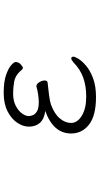

<svg xmlns="http://www.w3.org/2000/svg" viewBox="230 -754 540 1040"><g transform="rotate(-90 500.0 -234.0)"><path d="M419 -259Q376 -264 355 -287.5Q334 -311 334 -347Q334 -379 355 -410.5Q376 -442 417 -463Q458 -484 516 -484Q578 -484 614.5 -471Q651 -458 667.5 -443Q684 -428 684 -420Q684 -403 671 -391.5Q658 -380 653 -380Q647 -380 642.5 -385Q638 -390 633 -396Q609 -422 576.5 -427.5Q544 -433 514 -433Q475 -433 447.5 -419Q420 -405 405.5 -385Q391 -365 391 -347Q391 -343 394.5 -330Q398 -317 414 -305.5Q430 -294 467 -294Q486 -294 509 -297.5Q532 -301 549 -306Q550 -306 551 -306.5Q552 -307 553 -307Q565 -307 574.5 -291.5Q584 -276 584 -262Q584 -247 572 -246Q541 -243 506 -238.5Q471 -234 454 -228Q404 -210 379 -180.5Q354 -151 354 -119Q354 -85 393 -61Q432 -37 496 -37Q554 -37 599 -53Q644 -69 682 -106Q696 -118 703 -118Q713 -118 713 -106Q713 -98 701 -78.5Q689 -59 663 -37Q637 -15 595 0.5Q553 16 494 16Q394 16 345.5 -21.5Q297 -59 297 -119Q297 -215 419 -259Z"/></g></svg>

Font: Moon Stars Kai T HW Light
Style: Regular
Weight: 300
Designer: GuiWonder
Version: Version 1.101